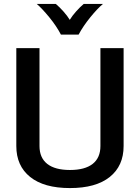

<svg xmlns="http://www.w3.org/2000/svg" viewBox="-20 -945 713 977"><path d="M63 -202V-700H181V-202Q181 -142 220.5 -111Q260 -80 336 -80Q412 -80 451.5 -111Q491 -142 491 -202V-700H609V-202Q609 -101 538.5 -44.5Q468 12 336 12Q204 12 133.5 -44.5Q63 -101 63 -202ZM167 -925H264Q283 -909 303 -886.5Q323 -864 335 -844Q347 -864 367 -886.5Q387 -909 406 -925H504Q476 -902 439.5 -857Q403 -812 380 -769H290Q267 -813 230.5 -857.5Q194 -902 167 -925Z"/></svg>

Font: KoHo SemiBold
Style: Regular
Weight: 600
Designer: Cadson Demak & Katatrad Team
Foundry: Cadson Demak Co.,Ltd.
Version: Version 1.000; ttfautohint (v1.6)